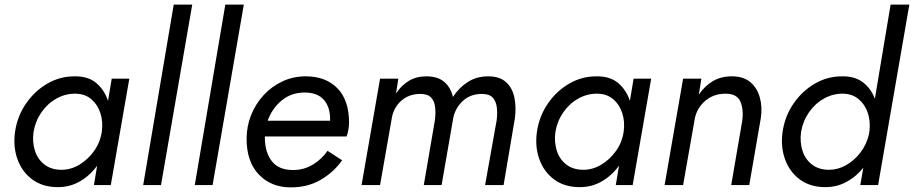

<svg xmlns="http://www.w3.org/2000/svg" viewBox="-20 -800 3951 830"><path d="M45 -230Q55 -298 92.5 -352.5Q130 -407 185.5 -439Q241 -471 306 -470Q363 -470 397.5 -440Q432 -410 447 -364L463 -460H539L459 0H386L400 -84Q370 -42 326.5 -16.5Q283 9 230 9Q165 9 120.5 -23.5Q76 -56 56 -110.5Q36 -165 45 -230ZM125 -230Q119 -186 131 -148.5Q143 -111 172.5 -88.5Q202 -66 246 -66Q286 -66 323 -88Q360 -110 386.5 -147Q413 -184 420 -230Q426 -274 414 -311Q402 -348 375 -371Q348 -394 308 -395Q264 -396 225 -374.5Q186 -353 159.5 -315Q133 -277 125 -230Z M731 -780H811L676 0H599Z M954 -780H1034L899 0H822Z M1237 10Q1152 10 1099 -45.5Q1046 -101 1046 -200Q1046 -254 1065.5 -302.5Q1085 -351 1119.5 -388.5Q1154 -426 1200.5 -448Q1247 -470 1302 -470Q1388 -470 1438.5 -418.5Q1489 -367 1489 -269Q1489 -254 1485.5 -236Q1482 -218 1478 -210H1125Q1125 -208 1125 -205Q1125 -143 1154.5 -104Q1184 -65 1247 -65Q1294 -65 1332.5 -88.5Q1371 -112 1396 -148L1459 -107Q1423 -56 1367 -23Q1311 10 1237 10ZM1297 -400Q1239 -400 1197.5 -365.5Q1156 -331 1137 -278H1407Q1407 -281 1407 -285Q1407 -338 1379.5 -369Q1352 -400 1297 -400Z M2206 -290 2157 0H2077L2127 -280Q2131 -311 2127.5 -337Q2124 -363 2109.5 -378.5Q2095 -394 2063 -394Q2012 -394 1978.5 -361.5Q1945 -329 1938 -282L1889 0H1812L1860 -280Q1864 -311 1861 -337Q1858 -363 1843.5 -378.5Q1829 -394 1797 -394Q1747 -394 1713.5 -363.5Q1680 -333 1673 -285L1623 0H1543L1623 -460H1702L1692 -396Q1715 -431 1747.5 -450.5Q1780 -470 1823 -470Q1873 -470 1901 -445.5Q1929 -421 1938 -381Q1965 -422 2003 -446Q2041 -470 2090 -470Q2140 -470 2167.5 -445Q2195 -420 2203.5 -379Q2212 -338 2206 -290Z M2301 -230Q2311 -298 2348.5 -352.5Q2386 -407 2441.5 -439Q2497 -471 2562 -470Q2619 -470 2653.5 -440Q2688 -410 2703 -364L2719 -460H2795L2715 0H2642L2656 -84Q2626 -42 2582.5 -16.5Q2539 9 2486 9Q2421 9 2376.5 -23.5Q2332 -56 2312 -110.5Q2292 -165 2301 -230ZM2381 -230Q2375 -186 2387 -148.5Q2399 -111 2428.5 -88.5Q2458 -66 2502 -66Q2542 -66 2579 -88Q2616 -110 2642.5 -147Q2669 -184 2676 -230Q2682 -274 2670 -311Q2658 -348 2631 -371Q2604 -394 2564 -395Q2520 -396 2481 -374.5Q2442 -353 2415.5 -315Q2389 -277 2381 -230Z M3189 -280Q3195 -327 3180.5 -361Q3166 -395 3116 -395Q3064 -395 3027.5 -363Q2991 -331 2983 -284L2933 0H2853L2933 -460H3012L3001 -391Q3027 -429 3062 -449.5Q3097 -470 3143 -470Q3194 -470 3223.5 -445Q3253 -420 3264.5 -379Q3276 -338 3269 -290L3219 0H3141Z M3363 -230Q3373 -298 3410.5 -352.5Q3448 -407 3503.5 -439Q3559 -471 3624 -470Q3678 -470 3712 -443Q3746 -416 3762 -373L3830 -780H3911L3776 0H3699L3712 -75Q3682 -37 3640 -14Q3598 9 3548 9Q3483 9 3438.5 -23.5Q3394 -56 3374 -110.5Q3354 -165 3363 -230ZM3443 -230Q3437 -186 3449 -148.5Q3461 -111 3490.5 -88.5Q3520 -66 3564 -66Q3602 -66 3637.5 -86Q3673 -106 3699.5 -140.5Q3726 -175 3736 -218L3739 -237Q3743 -279 3730.5 -314.5Q3718 -350 3691 -372Q3664 -394 3626 -395Q3582 -396 3543 -374.5Q3504 -353 3477.5 -315Q3451 -277 3443 -230Z"/></svg>

Font: Von Book
Style: Italic
Weight: 400
Version: Version 4.000; ttfautohint (v1.8.4.7-5d5b)